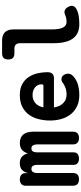

<svg xmlns="http://www.w3.org/2000/svg" viewBox="510 -1280 780 1840"><g transform="rotate(-90 900.0 -360.0)"><path d="M102 7Q73 7 56.5 -7Q40 -21 40 -50V-505Q40 -533 57.5 -546.5Q75 -560 100 -560Q128 -560 144.5 -545.5Q161 -531 161 -505V-481Q170 -518 192 -539Q214 -560 256 -560Q300 -560 322.5 -536Q345 -512 350 -481Q357 -513 381 -536.5Q405 -560 451 -560Q478 -560 498.5 -551Q519 -542 532 -525.5Q545 -509 551.5 -485.5Q558 -462 558 -433V-50Q558 -21 542 -7Q526 7 498 7Q470 7 453 -7Q436 -21 436 -51V-398Q436 -418 427 -433.5Q418 -449 397 -449Q377 -449 368.5 -434Q360 -419 360 -398V-45Q360 -18 343 -5.5Q326 7 300 7Q274 7 257 -5.5Q240 -18 240 -45V-398Q240 -418 231.5 -433.5Q223 -449 201 -449Q181 -449 171.5 -434Q162 -419 162 -398V-51Q162 -21 146 -7Q130 7 102 7Z M1060 -161Q1085 -161 1099.5 -141.5Q1114 -122 1114 -97Q1114 -83 1108 -71Q1102 -59 1085 -44Q1070 -31 1052 -21Q1034 -11 1012 -4Q990 3 964.5 6.5Q939 10 909 10Q848 10 802.5 -11.5Q757 -33 726.5 -70.5Q696 -108 680.5 -159.5Q665 -211 665 -271Q665 -326 678 -378.5Q691 -431 720 -471.5Q749 -512 795.5 -536Q842 -560 909 -560Q970 -560 1011.5 -538Q1053 -516 1079 -479Q1105 -442 1116.5 -393.5Q1128 -345 1128 -293Q1128 -264 1113.5 -248.5Q1099 -233 1071 -233H790Q796 -200 808 -177Q820 -154 836.5 -139.5Q853 -125 873 -118.5Q893 -112 915 -112Q951 -112 980.5 -123.5Q1010 -135 1023 -146Q1033 -154 1041.5 -157.5Q1050 -161 1060 -161ZM791 -334H999Q1005 -334 1008.5 -338Q1012 -342 1012 -354Q1012 -370 1005.5 -385Q999 -400 985.5 -412Q972 -424 953 -431Q934 -438 909 -438Q884 -438 864.5 -430.5Q845 -423 830 -409.5Q815 -396 805.5 -377Q796 -358 791 -334Z M1538 -256Q1538 -181 1556 -146.5Q1574 -112 1609 -112Q1625 -112 1640.5 -114.5Q1656 -117 1672 -124Q1701 -137 1720.5 -129.5Q1740 -122 1753 -98Q1769 -71 1762.5 -50Q1756 -29 1732 -17Q1699 0 1663 5Q1627 10 1587 10Q1543 10 1509.5 -4.5Q1476 -19 1452.5 -49.5Q1429 -80 1417.5 -127.5Q1406 -175 1406 -240V-558Q1406 -585 1392.5 -598.5Q1379 -612 1352 -612H1309Q1279 -612 1264.5 -626.5Q1250 -641 1250 -671Q1250 -701 1264.5 -715.5Q1279 -730 1309 -730H1430Q1484 -730 1511 -703Q1538 -676 1538 -622Z"/></g></svg>

Font: Maple Mono Normal NL
Style: Bold
Weight: 700
Monospace: yes
Designer: subframe7536
Version: Version 7.000